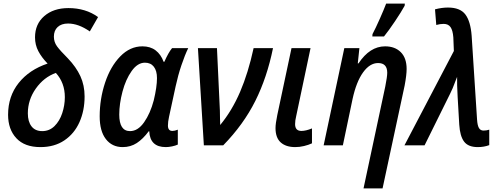

<svg xmlns="http://www.w3.org/2000/svg" viewBox="-20 -809 2786 1069"><path d="M25 -170Q25 -273 84 -347Q143 -421 245 -455Q212 -489 193.5 -524Q175 -559 175 -601Q175 -675 226.5 -719.5Q278 -764 361 -764Q457 -764 526 -714L480 -634Q417 -678 359 -678Q322 -678 301 -658.5Q280 -639 280 -605Q280 -575 297.5 -551Q315 -527 358 -484Q404 -436 427.5 -385Q451 -334 451 -272Q451 -193 422.5 -129Q394 -65 338.5 -27.5Q283 10 205 10Q117 10 71 -39.5Q25 -89 25 -170ZM341 -268Q341 -348 291 -403Q224 -379 179.5 -316Q135 -253 135 -178Q135 -132 155.5 -105.5Q176 -79 215 -79Q255 -79 283.5 -107Q312 -135 326.5 -179Q341 -223 341 -268Z M535 -161Q535 -258 565 -348.5Q595 -439 649.5 -495Q704 -551 773 -551Q817 -551 846.5 -528.5Q876 -506 891 -465H895Q918 -517 938 -541H1028Q1009 -502 990 -445.5Q971 -389 958 -329L921 -158Q915 -131 915 -110Q915 -80 940 -80Q953 -80 970 -87V-4Q957 2 938 6Q919 10 903 10Q815 10 811 -78H808Q776 -35 741.5 -12.5Q707 10 663 10Q604 10 569.5 -34.5Q535 -79 535 -161ZM836 -250Q854 -325 854 -374Q854 -415 836.5 -437.5Q819 -460 787 -460Q746 -460 713 -413.5Q680 -367 662 -299Q644 -231 644 -171Q644 -79 704 -79Q748 -79 782.5 -128.5Q817 -178 836 -250Z M1082 -541H1188L1202 -241Q1205 -193 1205 -146Q1206 -134 1206 -113Q1272 -193 1317 -298Q1362 -403 1392 -541H1500Q1467 -378 1401.5 -247Q1336 -116 1223 0H1115Z M1514 -96Q1514 -121 1524 -169L1603 -541H1709L1629 -162Q1623 -138 1623 -118Q1623 -80 1658 -80Q1683 -80 1717 -94V-11Q1698 -2 1673 4Q1648 10 1624 10Q1572 10 1543 -16Q1514 -42 1514 -96Z M2125 -327Q2136 -382 2136 -404Q2136 -458 2085 -458Q2039 -458 2001.5 -406Q1964 -354 1943 -258L1889 0H1782L1897 -541H1981L1972 -456H1976Q2039 -551 2124 -551Q2179 -551 2211.5 -518.5Q2244 -486 2244 -425Q2244 -392 2233 -333L2110 240H2004ZM2054 -619Q2071 -651 2094.5 -704Q2118 -757 2130 -789H2234L2233 -777Q2215 -744 2179.5 -691Q2144 -638 2118 -606H2053Z M2537 -115 2528 -270Q2524 -341 2525 -381L2516 -358Q2500 -314 2486 -287L2344 0H2232L2507 -525L2504 -601Q2501 -640 2488.5 -658Q2476 -676 2450 -676Q2430 -676 2409 -670L2402 -757Q2440 -767 2474 -767Q2542 -767 2571 -728.5Q2600 -690 2606 -610L2636 -145Q2638 -111 2646.5 -96.5Q2655 -82 2672 -82Q2689 -82 2704 -87V-1Q2675 10 2640 10Q2587 10 2564 -20.5Q2541 -51 2537 -115Z"/></svg>

Font: Noto Sans UI NarrowMedium
Style: Italic
Weight: 500
Width: 4
Italic angle: -12°
Designer: Monotype Design Team
Foundry: Monotype Imaging Inc.
Version: Version 1.001